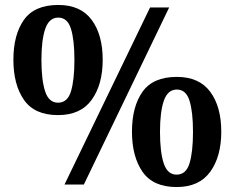

<svg xmlns="http://www.w3.org/2000/svg" viewBox="-20 -744 946 774"><path d="M240 0 585 -714H662L318 0ZM214 -280Q119 -280 76.5 -341.5Q34 -403 34 -503Q34 -604 76.5 -664Q119 -724 215 -724Q305 -724 349.5 -664Q394 -604 394 -503Q394 -403 349.5 -341.5Q305 -280 214 -280ZM214 -330Q252 -330 266 -375.5Q280 -421 280 -503Q280 -583 266 -628Q252 -673 215 -673Q178 -673 162.5 -628Q147 -583 147 -503Q147 -421 162 -375.5Q177 -330 214 -330ZM692 10Q597 10 554.5 -51.5Q512 -113 512 -213Q512 -314 554.5 -374Q597 -434 693 -434Q783 -434 827.5 -374Q872 -314 872 -213Q872 -113 827.5 -51.5Q783 10 692 10ZM692 -40Q730 -40 744 -85.5Q758 -131 758 -213Q758 -293 744 -338Q730 -383 693 -383Q656 -383 640.5 -338Q625 -293 625 -213Q625 -131 640 -85.5Q655 -40 692 -40Z"/></svg>

Font: Noto Serif Vithkuqi
Style: Bold
Weight: 700
Version: Version 1.005